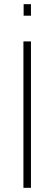

<svg xmlns="http://www.w3.org/2000/svg" viewBox="-20 -898 260 918"><path d="M92 0V-700H128V0ZM93 -823V-878H128V-823Z"/></svg>

Font: Titillium Web
Style: Thin
Weight: 200
Version: Version 1.001;PS 57.000;hotconv 1.0.70;makeotf.lib2.5.55311